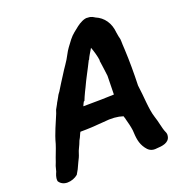

<svg xmlns="http://www.w3.org/2000/svg" viewBox="-131 -823 868 939"><g transform="rotate(-20 302.5 -353.5)"><path d="M17 -15 18 -13C26 0 41 9 61 9C81 9 102 1 116 -11C125 -25 134 -42 145 -68C151 -79 158 -94 161 -105C166 -124 176 -137 186 -165C195 -179 201 -198 205 -203C244 -203 285 -205 327 -209C369 -214 402 -211 429 -202C430 -198 432 -193 434 -186V-185C440 -163 445 -144 448 -122C450 -83 452 -53 474 -23C484 -9 499 6 530 1C553 0 594 -3 599 -37C601 -46 599 -54 595 -62C586 -82 581 -119 571 -147C556 -193 556 -258 547 -319C549 -381 549 -448 546 -507C545 -524 544 -541 544 -556L543 -557L544 -559C542 -565 537 -590 536 -599C532 -649 506 -686 465 -703C459 -706 450 -715 430 -715C413 -719 385 -703 371 -692C355 -679 333 -664 317 -643C299 -619 285 -602 274 -580C258 -548 239 -526 218 -491C204 -468 194 -455 179 -429C174 -419 168 -416 160 -399C155 -391 151 -382 145 -373V-372L130 -345L124 -327C107 -285 84 -239 71 -188C63 -162 50 -133 41 -105L34 -87L27 -60C23 -51 15 -34 17 -18ZM261 -315C262 -317 268 -332 271 -336L275 -338C280 -351 285 -362 293 -379L302 -397C321 -439 341 -473 363 -518L364 -519H365C372 -536 383 -552 394 -571C402 -550 410 -522 413 -500C413 -499 411 -497 413 -490C417 -467 419 -443 423 -415C422 -381 422 -345 421 -318L355 -316Z"/></g></svg>

Font: Vapor
Style: ExBdObl
Weight: 800
Foundry: Cannot Into Space Fonts
Version: Version 0.179